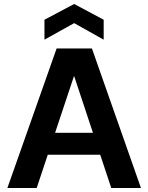

<svg xmlns="http://www.w3.org/2000/svg" viewBox="-20 -943 744 963"><path d="M17 0 264 -700H441L687 0H538L352 -561H351L164 0ZM129 -167 166 -277H526L562 -167ZM203 -744V-844L352 -923L500 -844V-744L352 -827Z"/></svg>

Font: DM Sans 28pt ExtraBold
Style: Regular
Weight: 800
Version: Version 4.004;gftools[0.9.30]